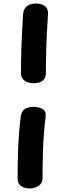

<svg xmlns="http://www.w3.org/2000/svg" viewBox="-20 -896 365 1087"><path d="M97.2 -235Q101.6 -267.1 120.6 -279.1Q139.7 -291 170.7 -291Q198.6 -291 220.6 -279.1Q242.7 -267.1 238.1 -235Q225.9 -130.9 223.3 -39.7Q220.7 51.4 220.7 116Q220.7 141.4 198.2 156.2Q175.8 171 148.7 171Q116.7 171 98.1 156.2Q79.6 141.4 79.6 116Q79.6 51.4 82.2 -39.7Q84.8 -130.9 97.2 -235ZM110.9 -817.7Q112.9 -844.9 131.7 -860.4Q150.6 -876 183.1 -876Q216.7 -876 235.2 -860.4Q253.8 -844.9 251.8 -817.7Q244.8 -708.9 242.2 -626.7Q239.6 -544.6 239.6 -480.8Q239.6 -454.6 222.3 -439.8Q205 -425 171.7 -425Q138.1 -425 118.4 -439.8Q98.7 -454.6 98.7 -480.8Q98.7 -544.6 101.3 -626.7Q103.9 -708.9 110.9 -817.7Z"/></svg>

Font: Playpen Sans Deva
Style: Regular
Weight: 400
Designer: Pooja Saxena, Gunjan Panchal, Laura Meseguer, Veronika Burian, José Scaglione
Foundry: TypeTogether
Version: Version 2.000